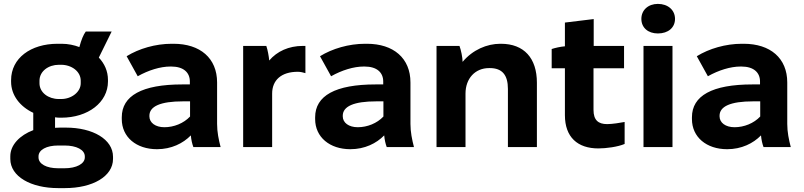

<svg xmlns="http://www.w3.org/2000/svg" viewBox="-20 -756 4134 987"><path d="M37 -336C37 -266 83 -208 151 -176V-87C82 -61 33 -11 33 47V61C33 151 138 211 279 211H314C456 211 561 151 561 61V50C561 -40 457 -100 319 -100H288C280 -100 271 -99 263 -99V-153C270 -152 279 -151 286 -151H295C433 -151 535 -230 535 -337V-345C535 -391 517 -429 488 -460L554 -594H421C409 -578 398 -552 388 -514C362 -524 330 -531 297 -531H276C138 -531 37 -457 37 -344ZM183 -341C183 -390 229 -423 283 -423H294C348 -423 395 -389 395 -341V-328C395 -283 348 -247 295 -247H282C229 -247 183 -280 183 -328ZM178 48C178 14 219 -8 279 -8H312C373 -8 416 14 416 48V53C416 86 373 109 312 109H279C219 109 178 87 178 53Z M787 11C861 11 921 -19 961 -60C963 -37 968 -16 974 0H1114C1104 -39 1096 -77 1096 -119V-332C1096 -457 1009 -531 872 -531H863C779 -531 694 -506 631 -467L688 -364C743 -395 804 -414 856 -414H860C924 -414 956 -383 956 -337V-322H917C710 -322 606 -264 606 -153V-144C606 -51 681 11 787 11ZM825 -102C779 -102 748 -125 748 -158V-161C748 -209 804 -235 921 -235H957V-157C924 -122 874 -102 825 -102Z M1230 0H1379V-275C1379 -343 1425 -387 1511 -387C1525 -387 1540 -383 1550 -380V-520H1537C1464 -520 1404 -492 1364 -445C1362 -467 1356 -500 1349 -520H1230Z M1781 11C1855 11 1915 -19 1955 -60C1957 -37 1962 -16 1968 0H2108C2098 -39 2090 -77 2090 -119V-332C2090 -457 2003 -531 1866 -531H1857C1773 -531 1688 -506 1625 -467L1682 -364C1737 -395 1798 -414 1850 -414H1854C1918 -414 1950 -383 1950 -337V-322H1911C1704 -322 1600 -264 1600 -153V-144C1600 -51 1675 11 1781 11ZM1819 -102C1773 -102 1742 -125 1742 -158V-161C1742 -209 1798 -235 1915 -235H1951V-157C1918 -122 1868 -102 1819 -102Z M2224 0H2373V-275C2373 -352 2422 -406 2494 -406H2498C2562 -406 2591 -370 2591 -299V0H2740V-331C2740 -457 2674 -531 2555 -531H2552C2483 -531 2410 -500 2358 -438C2358 -460 2350 -499 2342 -520H2224Z M3056 7C3096 7 3156 -1 3191 -16V-129C3171 -125 3127 -118 3101 -118C3056 -118 3031 -138 3031 -191V-405H3188V-520H3032V-658L2884 -640V-518C2861 -516 2834 -510 2816 -504V-405H2884V-164C2884 -51 2949 7 3056 7Z M3362 -584C3415 -584 3450 -614 3450 -659C3450 -704 3414 -736 3362 -736C3312 -736 3277 -704 3277 -659C3277 -614 3311 -584 3362 -584ZM3288 0H3437V-520H3288Z M3718 11C3792 11 3852 -19 3892 -60C3894 -37 3899 -16 3905 0H4045C4035 -39 4027 -77 4027 -119V-332C4027 -457 3940 -531 3803 -531H3794C3710 -531 3625 -506 3562 -467L3619 -364C3674 -395 3735 -414 3787 -414H3791C3855 -414 3887 -383 3887 -337V-322H3848C3641 -322 3537 -264 3537 -153V-144C3537 -51 3612 11 3718 11ZM3756 -102C3710 -102 3679 -125 3679 -158V-161C3679 -209 3735 -235 3852 -235H3888V-157C3855 -122 3805 -102 3756 -102Z"/></svg>

Font: Fixel Display Bold
Style: Bold
Weight: 700
Designer: AlfaBravo + MacPaw
Foundry: Kyrylo Tkachov, Marchela Mozhyna, Serhii Makarenko, Maria Weinstein, Zakhar Kryvoshyya
Version: Version 1.211